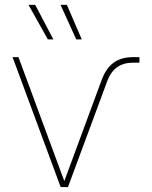

<svg xmlns="http://www.w3.org/2000/svg" viewBox="-20 -762 619 782"><path d="M227.1 0 31.2 -529.3H55.2L241.2 -26.4H242.7L395 -439Q412.6 -484.9 443.4 -507.1Q474.1 -529.3 522.9 -529.3H547.9V-506.8H522.5Q444.3 -506.8 417 -432.1L256.8 0ZM290.5 -601.6 226.6 -742.2H252.4L313 -601.6ZM174.8 -601.6 96.2 -742.2H123.5L197.3 -601.6Z"/></svg>

Font: Inter 24pt Thin
Style: Regular
Weight: 250
Designer: Rasmus Andersson
Foundry: rsms
Version: Version 4.001;git-66647c0bb